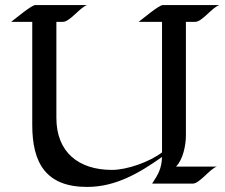

<svg xmlns="http://www.w3.org/2000/svg" viewBox="-20 -723 884 756"><path d="M621 -703C606 -703 542 -649 526 -637H618V-123C570 -86 481 -54 421 -54C290 -54 202 -123 202 -259V-637H228C255 -637 296 -695 323 -703H119C104 -703 40 -649 24 -637H107V-231C107 -81 161 13 323 13C436 13 529 -42 618 -105C616 -59 604 -38 579 0H739C766 0 807 -59 834 -67H673C701 -95 712 -152 712 -190V-637H749C776 -637 816 -695 844 -703Z"/></svg>

Font: Fondamento
Style: Regular
Weight: 400
Designer: Astigmatic (AOETI)
Foundry: Astigmatic (AOETI)
Version: Version 1.001